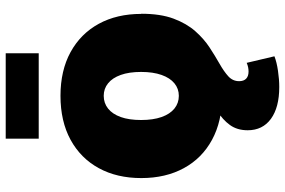

<svg xmlns="http://www.w3.org/2000/svg" viewBox="-180 -592 979 659"><g transform="rotate(-90 309.5 -262.5)"><path d="M310.1 10.3Q222.7 10.3 159.2 -24.2Q95.7 -58.6 61.8 -121.1Q27.8 -183.6 27.8 -267.1Q27.8 -350.6 61.8 -412.8Q95.7 -475.1 159.2 -509.8Q222.7 -544.4 310.1 -544.4Q397 -544.4 460.2 -509.8Q523.4 -475.1 557.4 -412.8Q591.3 -350.6 591.3 -267.1Q591.3 -183.6 557.4 -121.1Q523.4 -58.6 460.2 -24.2Q397 10.3 310.1 10.3ZM310.1 -138.2Q334.5 -138.2 353 -153.3Q371.6 -168.5 381.8 -197.5Q392.1 -226.6 392.1 -267.6Q392.1 -309.1 381.8 -337.6Q371.6 -366.2 353 -381.1Q334.5 -396 310.1 -396Q285.2 -396 266.4 -381.1Q247.6 -366.2 237.3 -337.6Q227.1 -309.1 227.1 -267.6Q227.1 -226.6 237.3 -197.5Q247.6 -168.5 266.4 -153.3Q285.2 -138.2 310.1 -138.2ZM340.3 206.5Q270.5 206.5 231.2 178Q191.9 149.4 191.9 98.1Q191.9 62 210 37.1Q228 12.2 257.8 -6.1Q287.6 -24.4 323.2 -40.5Q358.9 -56.6 394.3 -75Q429.7 -93.3 459.5 -118.2Q489.3 -143.1 507.3 -179.2Q525.4 -215.3 525.4 -267.1H591.8Q591.8 -201.2 575 -156.2Q558.1 -111.3 532 -81.8Q505.9 -52.2 476.1 -32.7Q446.3 -13.2 419.9 1.7Q393.6 16.6 377 31.7Q360.4 46.9 360.4 68.8Q360.4 84.5 368.9 92.8Q377.4 101.1 393.6 101.1Q400.9 101.1 408.2 99.6Q415.5 98.1 423.3 94.7L445.8 189.9Q425.8 197.8 396.2 202.1Q366.7 206.5 340.3 206.5ZM456.1 -732.4V-619.1H163.1V-732.4Z"/></g></svg>

Font: Inter 20pt Black
Style: Regular
Weight: 900
Version: Version 4.001;git-66647c0bb